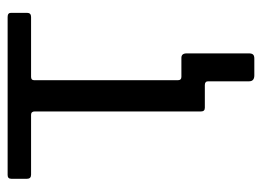

<svg xmlns="http://www.w3.org/2000/svg" viewBox="-114 -456 703 516"><g transform="rotate(-90 238.0 -198.5)"><path d="M293 133Q277 133 277 119V9Q277 0 267 0H222V-63H280V-72Q280 -63 289 -63H340Q352 -63 352 -49V119Q352 126 349 129.5Q346 133 338 133ZM450 -467H289Q280 -467 280 -459V-10Q280 0 270 0H206Q196 0 196 -10V-457Q196 -467 187 -467H26Q15 -467 15 -478V-520Q15 -530 25 -530H450Q461 -530 461 -521V-478Q461 -467 450 -467Z"/></g></svg>

Font: Libre Franklin
Style: Regular
Weight: 400
Designer: Pablo Impallari, Rodrigo Fuenzalida, Nhung Nguyen
Foundry: Impallari Type
Version: Version 3.000